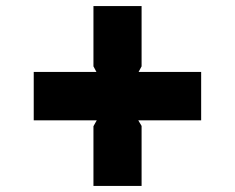

<svg xmlns="http://www.w3.org/2000/svg" viewBox="-20 -718 765 625"><path d="M634.8 -483.9V-326.2H430.2L440.9 -308.1V-112.8H284.2V-307.1L294.9 -326.2H89.8V-483.9H293.9L284.2 -502V-698.2H440.9V-502L431.2 -483.9Z"/></svg>

Font: Sinkin Sans 800 Black
Style: Regular
Weight: 900
Designer: Keith Bates
Foundry: K-Type
Version: Sinkin Sans (version 1.0)  by Keith Bates   •   © 2014   www